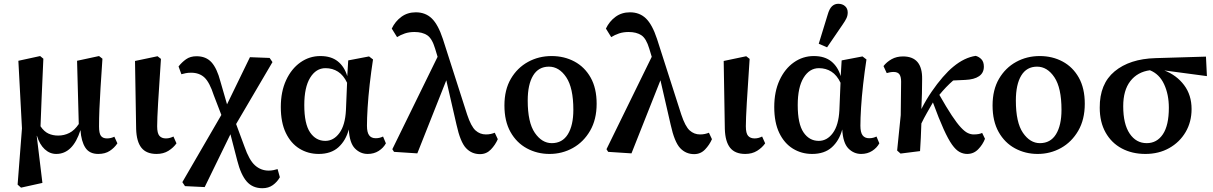

<svg xmlns="http://www.w3.org/2000/svg" viewBox="-20 -799 6408 1014"><path d="M499 14Q452 14 430.5 -19.5Q409 -53 405 -112Q365 14 277 14Q243 14 216 -11Q189 -36 175 -82L174 -81L204 167L91 192L73 176L96 -121L77 -478L192 -503L209 -489Q204 -369 200 -286Q196 -203 194 -132Q213 -104 236 -93.5Q259 -83 287 -83Q319 -83 346.5 -97Q374 -111 396 -144L387 -478L503 -503L521 -489Q515 -400 511 -335.5Q507 -271 505 -222.5Q503 -174 503 -131Q503 -95 513 -81.5Q523 -68 545 -68Q556 -68 566 -70.5Q576 -73 584 -77L600 -42Q584 -18 559.5 -2Q535 14 499 14Z M807 14Q753 14 727 -18.5Q701 -51 699 -118L693 -477L812 -502L830 -488Q820 -341 815 -255.5Q810 -170 810 -132Q810 -95 822 -81.5Q834 -68 856 -68Q868 -68 878 -71Q888 -74 896 -78L912 -42Q896 -19 869.5 -2.5Q843 14 807 14Z M957 184 943 163 1149 -192 1109 -296Q1087 -364 1060 -389.5Q1033 -415 989 -415Q973 -415 961 -412.5Q949 -410 938 -407L923 -448Q940 -470 962.5 -486Q985 -502 1018 -502Q1068 -502 1097 -470Q1126 -438 1144 -369L1179 -248L1300 -497L1404 -493L1419 -471L1227 -144L1271 -25Q1296 47 1327 74.5Q1358 102 1399 102Q1413 102 1424.5 99.5Q1436 97 1446 94L1458 137Q1444 162 1421 178.5Q1398 195 1366 195Q1314 195 1283 159.5Q1252 124 1233 49L1197 -90L1061 189Z M1587 -244Q1587 -145 1617.5 -100Q1648 -55 1698 -55Q1742 -55 1772.5 -96.5Q1803 -138 1807 -217L1813 -362Q1794 -402 1765 -420.5Q1736 -439 1699 -439Q1649 -439 1618 -388.5Q1587 -338 1587 -244ZM1663 14Q1607 14 1561.5 -14Q1516 -42 1489.5 -97Q1463 -152 1463 -234Q1463 -315 1491 -375.5Q1519 -436 1566.5 -469.5Q1614 -503 1672 -503Q1729 -503 1764 -475Q1799 -447 1814 -397L1819 -480L1929 -501L1950 -485Q1940 -420 1932.5 -354Q1925 -288 1921.5 -231Q1918 -174 1918 -135Q1918 -100 1929.5 -84.5Q1941 -69 1964 -69Q1976 -69 1985.5 -71.5Q1995 -74 2003 -78L2018 -42Q2005 -18 1980 -2Q1955 14 1922 14Q1883 14 1854.5 -15Q1826 -44 1822 -116V-115Q1806 -56 1767 -21Q1728 14 1663 14Z M2515 15Q2471 15 2441 -17Q2411 -49 2391 -140L2337 -375L2184 11L2061 3L2052 -11L2291 -499L2278 -542Q2262 -596 2236 -613Q2210 -630 2169 -630Q2141 -630 2118.5 -622.5Q2096 -615 2077 -603L2049 -648Q2067 -686 2099.5 -710Q2132 -734 2176 -734Q2227 -734 2260.5 -701.5Q2294 -669 2319 -593L2447 -194Q2468 -131 2491.5 -110Q2515 -89 2546 -89Q2560 -89 2571.5 -91.5Q2583 -94 2593 -98L2609 -64Q2596 -34 2572.5 -9.5Q2549 15 2515 15Z M2882 14Q2817 14 2762.5 -15.5Q2708 -45 2676 -102Q2644 -159 2644 -242Q2644 -325 2678 -383Q2712 -441 2768.5 -472Q2825 -503 2893 -503Q2960 -503 3014 -474Q3068 -445 3099.5 -389Q3131 -333 3131 -251Q3131 -168 3096.5 -108.5Q3062 -49 3005.5 -17.5Q2949 14 2882 14ZM2894 -43Q2950 -43 2979 -90Q3008 -137 3008 -219Q3008 -335 2970.5 -391Q2933 -447 2879 -447Q2824 -447 2795.5 -400Q2767 -353 2767 -268Q2767 -152 2804.5 -97.5Q2842 -43 2894 -43Z M3646 15Q3602 15 3572 -17Q3542 -49 3522 -140L3468 -375L3315 11L3192 3L3183 -11L3422 -499L3409 -542Q3393 -596 3367 -613Q3341 -630 3300 -630Q3272 -630 3249.5 -622.5Q3227 -615 3208 -603L3180 -648Q3198 -686 3230.5 -710Q3263 -734 3307 -734Q3358 -734 3391.5 -701.5Q3425 -669 3450 -593L3578 -194Q3599 -131 3622.5 -110Q3646 -89 3677 -89Q3691 -89 3702.5 -91.5Q3714 -94 3724 -98L3740 -64Q3727 -34 3703.5 -9.5Q3680 15 3646 15Z M3916 14Q3862 14 3836 -18.5Q3810 -51 3808 -118L3802 -477L3921 -502L3939 -488Q3929 -341 3924 -255.5Q3919 -170 3919 -132Q3919 -95 3931 -81.5Q3943 -68 3965 -68Q3977 -68 3987 -71Q3997 -74 4005 -78L4021 -42Q4005 -19 3978.5 -2.5Q3952 14 3916 14Z M4193 -244Q4193 -145 4223.5 -100Q4254 -55 4304 -55Q4348 -55 4378.5 -96.5Q4409 -138 4413 -217L4419 -362Q4400 -402 4371 -420.5Q4342 -439 4305 -439Q4255 -439 4224 -388.5Q4193 -338 4193 -244ZM4269 14Q4213 14 4167.5 -14Q4122 -42 4095.5 -97Q4069 -152 4069 -234Q4069 -315 4097 -375.5Q4125 -436 4172.5 -469.5Q4220 -503 4278 -503Q4335 -503 4370 -475Q4405 -447 4420 -397L4425 -480L4535 -501L4556 -485Q4546 -420 4538.5 -354Q4531 -288 4527.5 -231Q4524 -174 4524 -135Q4524 -100 4535.5 -84.5Q4547 -69 4570 -69Q4582 -69 4591.5 -71.5Q4601 -74 4609 -78L4624 -42Q4611 -18 4586 -2Q4561 14 4528 14Q4489 14 4460.5 -15Q4432 -44 4428 -116V-115Q4412 -56 4373 -21Q4334 14 4269 14ZM4304 -568 4351 -721Q4360 -753 4374 -766Q4388 -779 4407 -779Q4429 -779 4443 -766.5Q4457 -754 4457 -733Q4457 -717 4450.5 -703Q4444 -689 4430 -669L4348 -549Z M4736 12 4718 -4 4737 -191 4739 -368Q4739 -394 4730 -406.5Q4721 -419 4699 -419Q4689 -419 4679.5 -417Q4670 -415 4663 -413L4646 -450Q4663 -472 4689 -486.5Q4715 -501 4749 -501Q4852 -501 4850 -381Q4850 -346 4849 -305Q4848 -264 4846 -223L4848 -227Q4871 -272 4900 -314.5Q4929 -357 4959 -391.5Q4989 -426 5015 -447Q5073 -495 5133 -504Q5151 -499 5163.5 -485.5Q5176 -472 5176 -447Q5176 -414 5150.5 -396.5Q5125 -379 5078 -377L5014 -374Q4975 -340 4941 -298Q4979 -231 5006.5 -189.5Q5034 -148 5054.5 -126Q5075 -104 5091 -96.5Q5107 -89 5122 -89Q5151 -89 5167 -97L5182 -66Q5170 -35 5146 -10.5Q5122 14 5088 14Q5067 14 5047.5 3.5Q5028 -7 5008 -35Q4988 -63 4963.5 -117Q4939 -171 4907 -258Q4891 -230 4875.5 -203Q4860 -176 4846 -147Q4845 -109 4843 -71Q4841 -33 4839 -1Z M5460 14Q5395 14 5340.5 -15.5Q5286 -45 5254 -102Q5222 -159 5222 -242Q5222 -325 5256 -383Q5290 -441 5346.5 -472Q5403 -503 5471 -503Q5538 -503 5592 -474Q5646 -445 5677.5 -389Q5709 -333 5709 -251Q5709 -168 5674.5 -108.5Q5640 -49 5583.5 -17.5Q5527 14 5460 14ZM5472 -43Q5528 -43 5557 -90Q5586 -137 5586 -219Q5586 -335 5548.5 -391Q5511 -447 5457 -447Q5402 -447 5373.5 -400Q5345 -353 5345 -268Q5345 -152 5382.5 -97.5Q5420 -43 5472 -43Z M6029 14Q5959 14 5904.5 -15Q5850 -44 5819 -99Q5788 -154 5788 -230Q5787 -356 5866.5 -422Q5946 -488 6082 -492L6349 -500L6354 -397L6129 -427Q6194 -402 6233.5 -349.5Q6273 -297 6273 -223Q6273 -155 6241.5 -101.5Q6210 -48 6155 -17Q6100 14 6029 14ZM5912 -238Q5912 -144 5946 -93.5Q5980 -43 6036 -43Q6090 -43 6121.5 -90Q6153 -137 6153 -230Q6153 -300 6128 -354Q6103 -408 6053 -428Q5987 -419 5949.5 -370.5Q5912 -322 5912 -238Z"/></svg>

Font: Source Serif 4 SmText Semibold
Style: Regular
Weight: 600
Designer: Frank Grießhammer
Foundry: Adobe
Version: Version 4.005;hotconv 1.1.0;makeotfexe 2.6.0